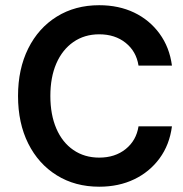

<svg xmlns="http://www.w3.org/2000/svg" viewBox="-20 -705 703 737"><path d="M360.8 11.7Q268.3 11.7 197.9 -32.1Q127.5 -75.8 88.3 -154.2Q49.2 -232.5 49.2 -336.7Q49.2 -440 88.3 -518.8Q127.5 -597.5 197.9 -641.2Q268.3 -685 360.8 -685Q435.8 -685 495 -656.7Q554.2 -628.3 592.5 -575.8Q630.8 -523.3 640 -453.3H511.7Q503.3 -507.5 462.5 -540.4Q421.7 -573.3 360.8 -573.3Q304.2 -573.3 261.7 -543.8Q219.2 -514.2 196.2 -461.3Q173.3 -408.3 173.3 -336.7Q173.3 -265 196.2 -211.7Q219.2 -158.3 261.7 -129.2Q304.2 -100 360.8 -100Q421.7 -100 462.5 -132.9Q503.3 -165.8 511.7 -220H640Q630.8 -149.2 592.5 -97.1Q554.2 -45 495 -16.7Q435.8 11.7 360.8 11.7Z"/></svg>

Font: Funnel Sans Light SemiBold
Style: Regular
Weight: 600
Version: Version 1.000